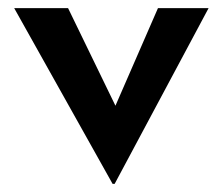

<svg xmlns="http://www.w3.org/2000/svg" viewBox="-20 -443 550 474"><path d="M258 11 15 -423H148L265 -182L370 -423H495L263 11Z"/></svg>

Font: Synthetic SemiBold
Style: Regular
Weight: 600
Designer: Santiago Orozco
Foundry: Typemade
Version: Version 2.000; ttfautohint (v1.8.4.7-5d5b)